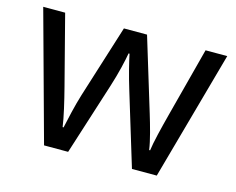

<svg xmlns="http://www.w3.org/2000/svg" viewBox="-80 -654 947 770"><g transform="rotate(15 393.0 -269.0)"><path d="M431 -303 523 -1H626L775 -537H685L610 -251C594 -190 578 -125 574 -92H570C565 -130 548 -189 534 -235L442 -537H346L251 -235C237 -191 222 -124 215 -91H211C206 -129 191 -193 176 -251L102 -537H11L158 -1H258L354 -302C372 -358 385 -415 390 -445H394C400 -415 414 -358 431 -303Z"/></g></svg>

Font: Noto Sans Inscriptional Parthian
Style: Regular
Weight: 400
Designer: Monotype Design Team
Foundry: Monotype Imaging Inc.
Version: Version 2.003